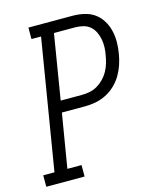

<svg xmlns="http://www.w3.org/2000/svg" viewBox="-123 -813 734 891"><g transform="rotate(-15 244.0 -367.5)"><path d="M-12 0V-55H42L145 -680H99V-735H310Q338 -735 365.5 -729Q393 -723 414.5 -708Q436 -693 450.5 -670Q465 -647 471.5 -620.5Q478 -594 478 -566Q478 -538 473 -509Q469 -484 460.5 -458.5Q452 -433 438.5 -410Q425 -387 404.5 -367.5Q384 -348 360 -336Q336 -324 310.5 -319Q285 -314 259 -314H147L104 -55H172V0ZM156 -369H259Q278 -369 297 -373Q316 -377 333 -387Q350 -397 364.5 -412Q379 -427 388.5 -444.5Q398 -462 403.5 -480.5Q409 -499 412 -518Q416 -537 416.5 -556.5Q417 -576 413.5 -594.5Q410 -613 402 -629.5Q394 -646 380.5 -658Q367 -670 348 -675Q329 -680 310 -680H207Z"/></g></svg>

Font: Iosevka Curly Slab Light
Style: Italic
Weight: 300
Italic angle: -9°
Monospace: yes
Designer: Belleve Invis
Foundry: Belleve Invis
Version: Version 22.1.2; ttfautohint (v1.8.4)